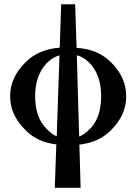

<svg xmlns="http://www.w3.org/2000/svg" viewBox="-20 -667 644 907"><path d="M146 -211.9Q146 -109.9 202.1 -56.2Q224.1 -33.2 248 -22.9Q250 -86.9 254.4 -214.4Q258.8 -341.8 261.2 -405.8Q230.5 -397.9 201.2 -369.1Q146 -312 146 -211.9ZM342.8 -405.8 354 -22Q377 -29.8 405.8 -59.1Q457.5 -110.8 457.8 -211.9Q458 -313 402.8 -370.1Q371.6 -399.9 342.8 -405.8ZM104 -48.8Q27.8 -122.1 27.8 -211.9Q27.8 -303.7 104 -376Q163.1 -434.1 262.2 -441.9Q263.2 -476.1 265.6 -545.7Q268.1 -615.2 269 -647H335L341.8 -440.9Q439.9 -435.1 501 -376Q576.2 -304.2 576.2 -211.9Q576.2 -121.1 501 -48.8Q444.8 6.3 355 16.1Q356 49.3 357.9 118.2Q359.9 187 360.8 220.2H238.8L246.1 15.1Q159.2 5.4 104 -48.8Z"/></svg>

Font: Linux Libertine
Style: Semibold
Weight: 600
Designer: Philipp H. Poll
Foundry: Philipp H. Poll
Version: Version 5.1.2 ; ttfautohint (v0.9)